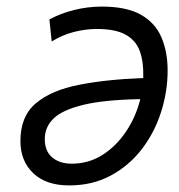

<svg xmlns="http://www.w3.org/2000/svg" viewBox="-20 -550 544 583"><path d="M190 13Q120 13 81 -24Q42 -61 42 -122Q42 -197 89 -236.5Q136 -276 220 -292.5Q304 -309 415 -313Q415 -315 415 -316.5Q415 -318 415 -319Q416 -364 404 -396Q392 -428 361 -445Q330 -462 274 -462Q240 -462 204.5 -453Q169 -444 137 -424L130 -491Q163 -509 204.5 -519.5Q246 -530 289 -530Q364 -530 407.5 -505.5Q451 -481 470 -437Q489 -393 489 -336Q489 -272 469 -209.5Q449 -147 410.5 -97Q372 -47 316.5 -17Q261 13 190 13ZM198 -53Q249 -53 291 -79.5Q333 -106 363 -151Q393 -196 406 -249Q296 -247 232.5 -231.5Q169 -216 142.5 -190Q116 -164 116 -128Q116 -91 138.5 -72Q161 -53 198 -53Z"/></svg>

Font: Ubuntu Sans
Style: Italic
Weight: 400
Italic angle: -13.5°
Designer: Dalton Maag Ltd
Foundry: Dalton Maag Ltd
Version: Version 1.006